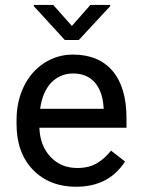

<svg xmlns="http://www.w3.org/2000/svg" viewBox="-20 -729 557 759"><path d="M389.6 -298.8V-303.2Q385.7 -367.7 354.5 -403.3Q323.2 -438.5 269 -438.5Q217.3 -438.5 181.6 -401.4Q147.5 -364.3 138.7 -298.8ZM473.1 -88.9Q409.2 9.3 280.8 9.3Q175.8 9.3 110.4 -57.6Q45.9 -124.5 45.4 -236.8V-252.9Q45.4 -328.1 74.2 -387.2Q103 -446.3 154.8 -480Q207.5 -513.7 269 -513.2Q369.6 -513.2 425.3 -448.2Q480 -383.3 480 -262.2V-226.6V-224.1H478H135.7Q138.2 -153.3 179.2 -109.4Q220.7 -64.9 285.6 -64.9Q331.5 -64.9 362.8 -83.5Q394 -102.1 417.5 -131.8L418.9 -133.8L420.4 -132.3L472.7 -91.8L474.6 -90.3ZM264.2 -626.5 337.4 -709.5H415.5V-704.6L291.5 -570.8H236.3L113.8 -704.6V-709.5H190.4Z"/></svg>

Font: MAUL
Style: Regular
Weight: 400
Designer: MAUL
Version: Version 1.0; 2020; ttfautohint (v1.8.3)